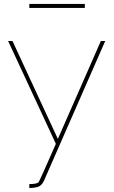

<svg xmlns="http://www.w3.org/2000/svg" viewBox="-20 -726 576 969"><path d="M128 -686V-706H408V-686ZM128 203Q167 203 175 193Q181 185 262 0L21 -519H43L272 -25L489 -519H511L202 186Q190 212 169 218Q149 223 128 223Z"/></svg>

Font: Raleway-v4020 Thin
Style: Regular
Weight: 250
Designer: Matt McInerney, Pablo Impallari, Rodrigo Fuenzalida
Foundry: Matt McInerney, Pablo Impallari, Rodrigo Fuenzalida
Version: Version 4.020;PS 004.020;hotconv 1.0.88;makeotf.lib2.5.64775